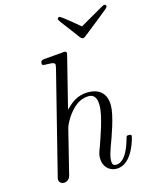

<svg xmlns="http://www.w3.org/2000/svg" viewBox="-131 -974 848 1070"><g transform="rotate(-15 293.0 -439.0)"><path d="M306 -879C306 -871 312 -865 383 -771C391 -760 403 -740 414 -740C422 -740 428 -746 452 -765C589 -874 586 -870 586 -880C586 -885 582 -889 576 -889C568 -889 567 -886 425 -805C425 -805 327 -889 317 -889H316C310 -889 306 -884 306 -879ZM75 -15C75 -4 84 11 103 11C124 11 137 -6 140 -17C144 -32 176 -162 183 -190C188 -212 194 -233 199 -255C208 -291 209 -293 227 -325C247 -357 290 -420 360 -420C404 -420 406 -375 406 -354C406 -292 362 -173 348 -133C335 -99 332 -90 332 -69C332 -25 360 11 408 11C501 11 535 -138 535 -143C535 -153 527 -153 520 -153C507 -153 507 -151 503 -136C495 -109 468 -11 410 -11C389 -11 388 -26 388 -40C388 -65 398 -91 406 -115C426 -168 467 -280 467 -338C467 -420 412 -442 363 -442C296 -442 261 -407 230 -377L303 -669C304 -672 306 -680 306 -682C306 -691 300 -694 292 -694C289 -694 279 -693 276 -692L177 -684C165 -683 154 -682 154 -663C154 -652 164 -652 178 -652C226 -652 228 -645 228 -635C228 -632 225 -619 225 -618L77 -28C76 -26 75 -17 75 -15Z"/></g></svg>

Font: CMU Serif
Style: Italic
Weight: 500
Italic angle: -14.04°
Version: Version 0.7.0